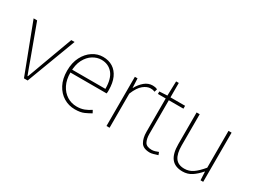

<svg xmlns="http://www.w3.org/2000/svg" viewBox="-49 -1111 2129 1616"><g transform="rotate(30 1016.0 -303.0)"><path d="M194 0 12 -478H46L160 -168Q172 -134 185 -99Q198 -64 210 -32H214Q226 -64 239 -99Q252 -134 264 -168L378 -478H410L230 0Z M694 12Q634 12 584.5 -18Q535 -48 505.5 -104Q476 -160 476 -238Q476 -316 505.5 -372.5Q535 -429 582 -459.5Q629 -490 682 -490Q737 -490 777.5 -464.5Q818 -439 840 -390Q862 -341 862 -270Q862 -263 862 -255Q862 -247 860 -238H498V-266H832Q832 -365 791 -413.5Q750 -462 682 -462Q640 -462 600 -437.5Q560 -413 534 -363.5Q508 -314 508 -238Q508 -169 533 -119.5Q558 -70 600.5 -43Q643 -16 696 -16Q737 -16 769 -28.5Q801 -41 828 -60L842 -34Q815 -18 781.5 -3Q748 12 694 12Z M996 0V-478H1022L1026 -388H1028Q1052 -432 1086.5 -461Q1121 -490 1164 -490Q1176 -490 1187 -488Q1198 -486 1210 -480L1202 -452Q1190 -457 1182 -458.5Q1174 -460 1160 -460Q1127 -460 1091 -431.5Q1055 -403 1026 -332V0Z M1424 12Q1358 12 1335 -26.5Q1312 -65 1312 -126V-450H1236V-474L1312 -478L1316 -618H1342V-478H1484V-450H1342V-122Q1342 -76 1358 -46Q1374 -16 1426 -16Q1440 -16 1457.5 -21Q1475 -26 1488 -32L1498 -6Q1477 1 1456.5 6.5Q1436 12 1424 12Z M1740 12Q1667 12 1631.5 -32.5Q1596 -77 1596 -170V-478H1626V-174Q1626 -95 1653.5 -55.5Q1681 -16 1742 -16Q1787 -16 1824 -41Q1861 -66 1906 -120V-478H1936V0H1910L1906 -82H1904Q1868 -40 1829 -14Q1790 12 1740 12Z"/></g></svg>

Font: Assistant ExtraLight ExtraLight
Style: Regular
Weight: 250
Version: Version 3.000